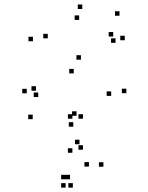

<svg xmlns="http://www.w3.org/2000/svg" viewBox="-20 -542 660 854"><path d="M542 -127.5V-147.5H522V-127.5ZM340 -276.5V-296.5H320V-276.5ZM192.5 -371.5V-391.5H172.5V-371.5ZM332 -453.5V-473.5H312V-453.5ZM483.5 -379.5V-399.5H463.5V-379.5ZM494 -351.5V-371.5H474V-351.5ZM535 -363V-383H515V-363ZM511.5 -472V-492H491.5V-472ZM346 -502V-522H326V-502ZM126.5 -358.5V-378.5H106.5V-358.5ZM308 -215.5V-235.5H288V-215.5ZM474.5 -115.5V-135.5H454.5V-115.5ZM320.5 -27V-47H300.5V-27ZM150 -110.5V-130.5H130V-110.5ZM140 -138.5V-158.5H120V-138.5ZM99 -127V-147H79V-127ZM125.5 -12V-32H105.5V-12ZM306 21.5V1.5H286V21.5ZM304 292.5V272.5H284V292.5ZM440 199.5V179.5H420V199.5ZM333.5 99.5V79.5H313.5V99.5ZM349 124V104H329V124ZM349 -14V-34H329V-14ZM302 -14V-34H282V-14ZM302 137.5V117.5H282V137.5ZM375.5 199V179H355.5V199ZM291.5 255.5V235.5H271.5V255.5ZM272 255.5V235.5H252V255.5ZM272 292.5V272.5H252V292.5Z"/></svg>

Font: Monaspace Xenon Dots Var
Style: Regular
Weight: 400
Designer: Riley Cran and the Lettermatic Team
Version: Version 1.100 (Monaspace Xenon Dots)